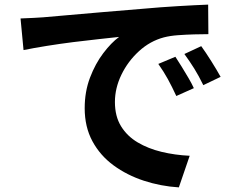

<svg xmlns="http://www.w3.org/2000/svg" viewBox="-20 -766 1040 832"><path d="M69 -686Q99 -687 126 -688.5Q153 -690 167 -691Q209 -695 275.5 -700.5Q342 -706 425 -713.5Q508 -721 599 -728Q676 -735 752.5 -739.5Q829 -744 882 -746L883 -618Q856 -618 821 -617Q786 -616 751.5 -613.5Q717 -611 690 -604Q630 -588 582 -544Q534 -500 506 -442Q478 -384 478 -324Q478 -262 504.5 -219Q531 -176 576.5 -149Q622 -122 680 -108Q738 -94 802 -91L755 46Q676 41 603 17Q530 -7 472 -49.5Q414 -92 380.5 -154Q347 -216 347 -297Q347 -369 370 -429.5Q393 -490 427.5 -535.5Q462 -581 496 -606Q461 -602 408.5 -596.5Q356 -591 297 -583.5Q238 -576 182 -567Q126 -558 82 -549ZM740 -520Q752 -502 767 -477.5Q782 -453 796.5 -428.5Q811 -404 820 -384L744 -350Q725 -391 707.5 -423Q690 -455 666 -489ZM852 -566Q871 -540 895.5 -501Q920 -462 936 -433L861 -397Q841 -438 822 -468.5Q803 -499 779 -532Z"/></svg>

Font: Source Han Sans
Style: Bold
Weight: 700
Designer: Ryoko NISHIZUKA Ë•øÂ°öÊ∂ºÂ≠ê (kana, bopomofo & ideographs); Paul D. Hunt (Latin, Greek & Cyrillic); Sandoll Communicatio
Foundry: Adobe
Version: Version 2.004;hotconv 1.0.118;makeotfexe 2.5.65603